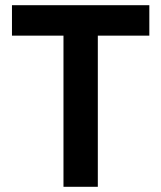

<svg xmlns="http://www.w3.org/2000/svg" viewBox="-20 -718 620 738"><path d="M356 -581V0H224V-581H26V-698H554V-581Z"/></svg>

Font: IBM Plex Sans SmBld
Style: Regular
Weight: 600
Designer: Mike Abbink, Paul van der Laan, Pieter van Rosmalen
Foundry: Bold Monday
Version: Version 3.005